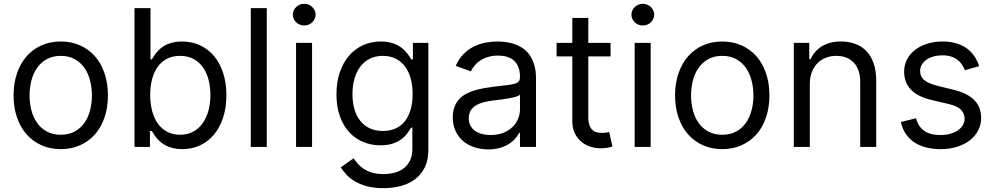

<svg xmlns="http://www.w3.org/2000/svg" viewBox="-20 -770 5210 1006"><path d="M298.3 11.4Q242.9 11.4 197.4 -8.9Q152 -29.1 119.5 -65.9Q87 -102.6 69.1 -154.7Q51.1 -206.7 51.1 -269.9Q51.1 -333.8 69.1 -386Q87 -438.2 119.5 -475.1Q152 -512.1 197.4 -532.3Q242.9 -552.6 298.3 -552.6Q353.7 -552.6 399.3 -532.3Q445 -512.1 477.5 -475.1Q509.9 -438.2 527.7 -386Q545.5 -333.8 545.5 -269.9Q545.5 -206.7 527.7 -154.7Q509.9 -102.6 477.5 -65.9Q445 -29.1 399.3 -8.9Q353.7 11.4 298.3 11.4ZM298.3 -63.9Q340.6 -63.9 371.3 -80.8Q402 -97.7 422.1 -125.9Q442.1 -154.1 451.9 -191.6Q461.6 -229 461.6 -269.9Q461.6 -311.1 451.9 -348.5Q442.1 -386 422.1 -414.6Q402 -443.2 371.3 -460.2Q340.6 -477.3 298.3 -477.3Q256.4 -477.3 225.5 -460.2Q194.6 -443.2 174.5 -414.6Q154.5 -386 144.7 -348.5Q134.9 -311.1 134.9 -269.9Q134.9 -229 144.7 -191.6Q154.5 -154.1 174.5 -125.9Q194.6 -97.7 225.5 -80.8Q256.4 -63.9 298.3 -63.9Z M684.7 -727.3H768.5V-458.8H775.6Q780.2 -465.9 786.2 -475.7Q792.3 -485.4 801 -495.7Q809.7 -506 821.4 -516.3Q833.1 -526.6 849.1 -534.6Q865.1 -542.6 885.8 -547.6Q906.6 -552.6 933.2 -552.6Q985.1 -552.6 1027.9 -532.8Q1070.7 -513.1 1101.4 -476.4Q1132.1 -439.6 1149.1 -387.8Q1166.2 -335.9 1166.2 -271.3Q1166.2 -206.3 1149.1 -154.1Q1132.1 -101.9 1101.6 -65.2Q1071 -28.4 1028.4 -8.5Q985.8 11.4 934.7 11.4Q908.4 11.4 887.6 6.4Q866.8 1.4 850.7 -6.7Q834.5 -14.9 822.6 -25Q810.7 -35.2 801.7 -45.8Q792.6 -56.5 786.4 -66.4Q780.2 -76.3 775.6 -83.8H765.6V0H684.7ZM767 -272.7Q767 -226.6 777.3 -188Q787.6 -149.5 807.4 -122Q827.1 -94.5 856.4 -79.2Q885.7 -63.9 923.3 -63.9Q962.7 -63.9 992.5 -80.3Q1022.4 -96.6 1042.3 -124.8Q1062.1 -153.1 1072.3 -191.1Q1082.4 -229 1082.4 -272.7Q1082.4 -316.1 1072.4 -353.3Q1062.5 -390.6 1042.8 -418.1Q1023.1 -445.7 993.3 -461.5Q963.4 -477.3 923.3 -477.3Q884.9 -477.3 855.8 -462.5Q826.7 -447.8 807 -420.8Q787.3 -393.8 777.2 -356.2Q767 -318.5 767 -272.7Z M1377.8 0H1294V-727.3H1377.8Z M1531.2 -545.5H1615.1V0H1531.2ZM1573.9 -636.4Q1561.8 -636.4 1550.8 -640.8Q1539.8 -645.2 1531.8 -653.1Q1523.8 -660.9 1519 -671.2Q1514.2 -681.5 1514.2 -693.2Q1514.2 -704.9 1519 -715.2Q1523.8 -725.5 1531.8 -733.3Q1539.8 -741.1 1550.8 -745.6Q1561.8 -750 1573.9 -750Q1586.3 -750 1597.1 -745.6Q1608 -741.1 1615.9 -733.3Q1623.9 -725.5 1628.7 -715.2Q1633.5 -704.9 1633.5 -693.2Q1633.5 -681.5 1628.7 -671.2Q1623.9 -660.9 1615.9 -653.1Q1608 -645.2 1597.1 -640.8Q1586.3 -636.4 1573.9 -636.4Z M1988.6 215.9Q1942.8 215.9 1907.1 206.9Q1871.4 197.8 1844.3 182.7Q1817.1 167.6 1797.8 147.7Q1778.4 127.8 1765.6 106.5L1832.4 59.7Q1840.9 71 1852.5 85.2Q1864 99.4 1881.7 112Q1899.5 124.6 1925.4 133.3Q1951.3 142 1988.6 142Q2021.7 142 2049.5 134.2Q2077.4 126.4 2097.7 110.1Q2117.9 93.8 2129.3 68.9Q2140.6 44 2140.6 9.9V-100.9H2133.5Q2128.9 -93.4 2122.7 -83.6Q2116.5 -73.9 2107.8 -63.6Q2099.1 -53.3 2087 -43.5Q2074.9 -33.7 2058.8 -25.9Q2042.6 -18.1 2021.8 -13.3Q2001.1 -8.5 1974.4 -8.5Q1925.1 -8.5 1882.6 -26.3Q1840.2 -44 1809.1 -78.1Q1778.1 -112.2 1760.5 -161.9Q1742.9 -211.6 1742.9 -275.6Q1742.9 -338.4 1759.9 -389.6Q1777 -440.7 1807.7 -476.9Q1838.4 -513.1 1881.4 -532.8Q1924.4 -552.6 1975.9 -552.6Q2002.5 -552.6 2023.3 -547.6Q2044 -542.6 2060.2 -534.6Q2076.3 -526.6 2088.4 -516.3Q2100.5 -506 2109.2 -495.7Q2117.9 -485.4 2124.1 -475.7Q2130.3 -465.9 2134.9 -458.8H2143.5V-545.5H2224.4V15.6Q2224.4 68.5 2206 106.4Q2187.5 144.2 2155.5 168.5Q2123.6 192.8 2080.6 204.4Q2037.6 215.9 1988.6 215.9ZM1985.8 -83.8Q2023.8 -83.8 2052.9 -96.9Q2082 -110.1 2101.7 -135.1Q2121.4 -160.2 2131.7 -196Q2142 -231.9 2142 -277Q2142 -321.4 2132.1 -358.1Q2122.2 -394.9 2102.5 -421.3Q2082.7 -447.8 2053.4 -462.5Q2024.1 -477.3 1985.8 -477.3Q1946 -477.3 1916 -461.6Q1886 -446 1866.3 -418.9Q1846.6 -391.7 1836.6 -355.1Q1826.7 -318.5 1826.7 -277Q1826.7 -234.4 1836.8 -198.9Q1846.9 -163.4 1866.8 -137.8Q1886.7 -112.2 1916.5 -98Q1946.4 -83.8 1985.8 -83.8Z M2538.4 12.8Q2499.6 12.8 2465.6 1.6Q2431.5 -9.6 2406.4 -31.1Q2381.4 -52.6 2366.8 -83.8Q2352.3 -115.1 2352.3 -154.8Q2352.3 -186.1 2361 -209.2Q2369.7 -232.2 2384.8 -249.1Q2399.9 -266 2420.3 -277.2Q2440.7 -288.4 2464.1 -295.6Q2487.6 -302.9 2513.1 -307.5Q2538.7 -312.1 2563.9 -315.3Q2601.2 -320.3 2627.8 -323Q2654.5 -325.6 2671.5 -329.9Q2688.6 -334.2 2696.6 -342Q2704.5 -349.8 2704.5 -365.1V-367.9Q2704.5 -420.5 2676 -449.6Q2647.4 -478.7 2589.5 -478.7Q2559.7 -478.7 2536.2 -471.4Q2512.8 -464.1 2495.4 -452.4Q2478 -440.7 2466.3 -426Q2454.5 -411.2 2447.4 -396.3L2367.9 -424.7Q2383.9 -462 2408.6 -486.7Q2433.2 -511.4 2462.5 -525.9Q2491.8 -540.5 2523.8 -546.5Q2555.8 -552.6 2586.6 -552.6Q2604 -552.6 2625.7 -550.2Q2647.4 -547.9 2669.7 -541Q2692.1 -534.1 2713.6 -521Q2735.1 -507.8 2751.6 -486.3Q2768.1 -464.8 2778.2 -433.8Q2788.4 -402.7 2788.4 -359.4V0H2704.5V-73.9H2700.3Q2693.9 -60.7 2681.1 -45.5Q2668.3 -30.2 2648.6 -17.2Q2628.9 -4.3 2601.6 4.3Q2574.2 12.8 2538.4 12.8ZM2551.1 -62.5Q2588.4 -62.5 2617 -74Q2645.6 -85.6 2665.1 -104.4Q2684.7 -123.2 2694.6 -147.5Q2704.5 -171.9 2704.5 -197.4V-274.1Q2701 -269.9 2691.4 -266.2Q2681.8 -262.4 2668.7 -259.4Q2655.5 -256.4 2640.1 -253.7Q2624.6 -251.1 2609.7 -249.1Q2594.8 -247.2 2581.7 -245.6Q2568.5 -244 2559.7 -242.9Q2535.2 -239.7 2512.8 -233.8Q2490.4 -228 2473.4 -217.5Q2456.3 -207 2446.2 -190.9Q2436.1 -174.7 2436.1 -150.6Q2436.1 -128.9 2444.6 -112.4Q2453.1 -95.9 2468.6 -84.7Q2484 -73.5 2505.1 -68Q2526.3 -62.5 2551.1 -62.5Z M3179 -474.4H3062.5V-156.2Q3062.5 -129.6 3068.7 -113.5Q3074.9 -97.3 3085 -88.4Q3095.2 -79.5 3108.1 -76.7Q3121.1 -73.9 3134.9 -73.9Q3148.8 -73.9 3157.7 -75.5Q3166.5 -77.1 3171.9 -78.1L3188.9 -2.8Q3180.4 0.4 3165.1 3.7Q3149.9 7.1 3126.4 7.1Q3099.8 7.1 3073.3 -1.4Q3046.9 -9.9 3025.9 -27.5Q3005 -45.1 2991.8 -71.6Q2978.7 -98 2978.7 -133.5V-474.4H2896.3V-545.5H2978.7V-676.1H3062.5V-545.5H3179Z M3305.4 -545.5H3389.2V0H3305.4ZM3348 -636.4Q3335.9 -636.4 3324.9 -640.8Q3313.9 -645.2 3305.9 -653.1Q3297.9 -660.9 3293.1 -671.2Q3288.4 -681.5 3288.4 -693.2Q3288.4 -704.9 3293.1 -715.2Q3297.9 -725.5 3305.9 -733.3Q3313.9 -741.1 3324.9 -745.6Q3335.9 -750 3348 -750Q3360.4 -750 3371.3 -745.6Q3382.1 -741.1 3390.1 -733.3Q3398.1 -725.5 3402.9 -715.2Q3407.7 -704.9 3407.7 -693.2Q3407.7 -681.5 3402.9 -671.2Q3398.1 -660.9 3390.1 -653.1Q3382.1 -645.2 3371.3 -640.8Q3360.4 -636.4 3348 -636.4Z M3764.2 11.4Q3708.8 11.4 3663.4 -8.9Q3617.9 -29.1 3585.4 -65.9Q3552.9 -102.6 3535 -154.7Q3517 -206.7 3517 -269.9Q3517 -333.8 3535 -386Q3552.9 -438.2 3585.4 -475.1Q3617.9 -512.1 3663.4 -532.3Q3708.8 -552.6 3764.2 -552.6Q3819.6 -552.6 3865.2 -532.3Q3910.9 -512.1 3943.4 -475.1Q3975.9 -438.2 3993.6 -386Q4011.4 -333.8 4011.4 -269.9Q4011.4 -206.7 3993.6 -154.7Q3975.9 -102.6 3943.4 -65.9Q3910.9 -29.1 3865.2 -8.9Q3819.6 11.4 3764.2 11.4ZM3764.2 -63.9Q3806.5 -63.9 3837.2 -80.8Q3867.9 -97.7 3888 -125.9Q3908 -154.1 3917.8 -191.6Q3927.6 -229 3927.6 -269.9Q3927.6 -311.1 3917.8 -348.5Q3908 -386 3888 -414.6Q3867.9 -443.2 3837.2 -460.2Q3806.5 -477.3 3764.2 -477.3Q3722.3 -477.3 3691.4 -460.2Q3660.5 -443.2 3640.4 -414.6Q3620.4 -386 3610.6 -348.5Q3600.9 -311.1 3600.9 -269.9Q3600.9 -229 3610.6 -191.6Q3620.4 -154.1 3640.4 -125.9Q3660.5 -97.7 3691.4 -80.8Q3722.3 -63.9 3764.2 -63.9Z M4223 0H4139.2V-545.5H4220.2V-460.2H4227.3Q4236.9 -481.2 4251.4 -498Q4266 -514.9 4285.7 -527.2Q4305.4 -539.4 4330.4 -546Q4355.5 -552.6 4386.4 -552.6Q4427.9 -552.6 4461.8 -540Q4495.7 -527.3 4520.1 -501.8Q4544.4 -476.2 4557.7 -437.5Q4571 -398.8 4571 -346.6V0H4487.2V-340.9Q4487.2 -372.9 4478.7 -398.3Q4470.2 -423.7 4454 -441.2Q4437.9 -458.8 4414.6 -468Q4391.3 -477.3 4362.2 -477.3Q4332 -477.3 4306.6 -467.3Q4281.2 -457.4 4262.6 -438.4Q4244 -419.4 4233.5 -391.7Q4223 -364 4223 -328.1Z M5035.5 -402Q5030.2 -416.2 5021.3 -430Q5012.4 -443.9 4998.6 -455.1Q4984.7 -466.3 4964.8 -473.2Q4945 -480.1 4917.6 -480.1Q4892.8 -480.1 4871.3 -474.1Q4849.8 -468 4834.3 -457.2Q4818.9 -446.4 4810 -431.6Q4801.1 -416.9 4801.1 -399.1Q4801.1 -383.5 4806.6 -371.3Q4812.1 -359 4823.7 -349.6Q4835.2 -340.2 4853 -332.9Q4870.7 -325.6 4894.9 -319.6L4975.9 -299.7Q5049 -282 5084.9 -245.6Q5120.7 -209.2 5120.7 -152Q5120.7 -116.8 5105.3 -86.8Q5089.8 -56.8 5061.8 -35Q5033.7 -13.1 4994.5 -0.9Q4955.3 11.4 4907.7 11.4Q4865.8 11.4 4831 2.1Q4796.2 -7.1 4769.5 -25Q4742.9 -43 4725.3 -69.4Q4707.7 -95.9 4700.3 -130.7L4779.8 -150.6Q4791.2 -106.2 4822.8 -84.3Q4854.4 -62.5 4906.2 -62.5Q4935.7 -62.5 4959.3 -69.2Q4983 -76 4999.5 -87.5Q5016 -99.1 5025 -114.7Q5034.1 -130.3 5034.1 -147.7Q5034.1 -176.1 5014.4 -195.5Q4994.7 -214.8 4953.1 -224.4L4862.2 -245.7Q4787.3 -263.5 4752.3 -301Q4717.3 -338.4 4717.3 -394.9Q4717.3 -429.7 4732.4 -458.6Q4747.5 -487.6 4774.3 -508.3Q4801.1 -529.1 4837.9 -540.8Q4874.6 -552.6 4917.6 -552.6Q4958.1 -552.6 4989.7 -543.3Q5021.3 -534.1 5044.9 -517Q5068.5 -500 5084.7 -476.2Q5100.9 -452.4 5110.8 -423.3Z"/></svg>

Font: Interop
Style: Regular
Weight: 400
Designer: Rasmus Andersson, Google, Jang Haemin
Foundry: jhaemin
Version: Version 1.008